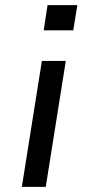

<svg xmlns="http://www.w3.org/2000/svg" viewBox="-20 -727 339 747"><path d="M150 -609 165 -707H281L265 -609ZM65 0 143 -490H236L158 0Z"/></svg>

Font: Nunito Sans 10pt Expanded
Style: Italic
Weight: 400
Width: 7
Italic angle: -9°
Designer: Vernon Adams
Foundry: Vernon Adams
Version: Version 3.101;gftools[0.9.27]